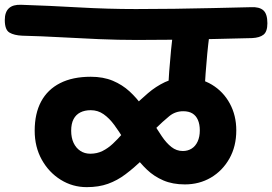

<svg xmlns="http://www.w3.org/2000/svg" viewBox="-92 -799 1137 802"><path d="M270.3 -17.3Q211.1 -17.3 161.6 -48.1Q112 -78.9 82.4 -132.2Q52.9 -185.4 52.9 -253Q52.9 -324.7 79.7 -374.8Q106.6 -425 159 -451.7Q211.4 -478.4 287 -478.4Q339.3 -478.4 379.2 -461.7Q419 -444.9 449.2 -417.2Q479.3 -389.4 502.6 -356.4Q525.8 -323.3 545.6 -290.3Q565.4 -257.2 584.1 -229.5Q602.7 -201.8 624 -185Q645.3 -168.2 671.6 -168.2Q692.4 -168.2 708.5 -178.3Q724.6 -188.3 733.6 -208Q742.6 -227.7 742.6 -254.4Q742.6 -279.9 734.7 -297.9Q726.9 -315.9 711.7 -325.2Q696.6 -334.4 673.2 -334.4Q640.8 -334.4 615.8 -314.4Q590.8 -294.3 551.2 -255.6L462.2 -351.1Q492.9 -381.1 525.8 -409.5Q558.8 -437.9 597.2 -456.1Q635.7 -474.2 681.9 -474.2Q745.1 -474.2 793.1 -445.3Q841 -416.3 868 -366.5Q895 -316.7 895 -254.4Q895 -187.6 866.2 -136.6Q837.3 -85.6 788.9 -57.1Q740.4 -28.7 680.2 -28.7Q629.1 -28.7 590.3 -45.4Q551.4 -62.2 522.3 -89.9Q493.1 -117.7 469.6 -150.7Q446.1 -183.8 425.8 -216.7Q405.4 -249.7 385.1 -277.4Q364.7 -305.1 340.8 -321.9Q317 -338.7 287 -338.7Q261.8 -338.7 243.5 -329.4Q225.2 -320.2 215.3 -301.4Q205.3 -282.6 205.3 -253Q205.3 -223.8 215.3 -202.3Q225.3 -180.9 243.4 -168.9Q261.4 -156.9 285.1 -156.9Q313.2 -156.9 336.2 -168.3Q359.1 -179.7 379.5 -198.8Q399.9 -217.9 419.7 -240.7L501.8 -130.3Q466.2 -96.7 432 -70.9Q397.8 -45.1 359.1 -31.2Q320.4 -17.3 270.3 -17.3ZM480.2 -632.1Q401.7 -632.1 321.5 -635.5Q241.3 -638.9 161.3 -643.4Q81.3 -647.9 0.9 -649.9Q-32.9 -651.4 -52.4 -662.9Q-72 -674.4 -72 -715.3Q-72 -781.8 -3.4 -779Q116.2 -775 237 -768.1Q357.8 -761.2 475.9 -761.2Q555.2 -761.2 636.2 -762.3Q717.2 -763.4 798.3 -765.3Q879.3 -767.2 956.6 -769Q991.1 -770.8 1008 -755.9Q1024.9 -741.1 1024.9 -701.8Q1024.9 -667 1008.8 -654.2Q992.7 -641.4 960.9 -639.9Q883.7 -638.1 802.6 -636.1Q721.6 -634.1 640.6 -633.1Q559.6 -632.1 480.2 -632.1ZM686.1 -367.4Q650.8 -367.4 629.4 -380.2Q608.1 -393 609.9 -423.4Q611.7 -456.7 614.8 -501Q618 -545.3 622.5 -590.1Q627 -634.9 632 -669.7Q636.3 -697.6 657.6 -715.9Q678.8 -734.3 706.4 -734.3Q730.3 -734.3 748.5 -721.8Q766.7 -709.2 776.1 -689.3Q785.4 -669.3 781.9 -647Q777.7 -615.6 773.8 -575.1Q769.9 -534.7 767 -494.3Q764.1 -453.9 762.3 -422.4Q760.6 -392.2 738.8 -379.8Q717.1 -367.4 686.1 -367.4Z"/></svg>

Font: Playpen Sans Deva
Style: Regular
Weight: 400
Designer: Pooja Saxena, Gunjan Panchal, Laura Meseguer, Veronika Burian, José Scaglione
Foundry: TypeTogether
Version: Version 2.000